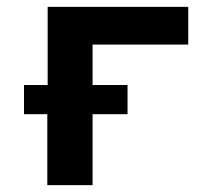

<svg xmlns="http://www.w3.org/2000/svg" viewBox="-20 -540 640 560"><path d="M118 0V-207H50V-292H119V-520H529V-410H250V-292H352V-207H250V0Z"/></svg>

Font: Iosevka Extrabold Extended
Style: Regular
Weight: 800
Width: 7
Monospace: yes
Designer: Belleve Invis
Foundry: Belleve Invis
Version: Version 32.5.0; ttfautohint (v1.8.4)